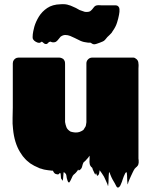

<svg xmlns="http://www.w3.org/2000/svg" viewBox="-20 -790 714 900"><path d="M630 -27Q629 -25 629 -22.5Q629 -20 628 -18Q628 -17 627.5 -16.5Q627 -16 627 -16Q627 -15 626.5 -14.5Q626 -14 626 -14Q626 -14 624 -12Q623 -9 617 -5Q615 -2 612 0Q609 4 606.5 9Q604 14 602 18Q598 26 594 35Q590 44 586 53L582 63Q581 65 580 70.5Q579 76 578 73Q576 59 576 45Q576 31 574 17Q574 17 570 19Q569 19 569 19.5Q569 20 568 20Q564 27 560.5 36Q557 45 554 54Q553 57 552 60.5Q551 64 549 68Q547 72 545 77.5Q543 83 538 87Q531 93 525.5 83.5Q520 74 518 69Q516 65 513 60.5Q510 56 508 52Q505 46 502 40Q499 34 497 28L494 19Q491 17 491 18Q489 34 489 49.5Q489 65 487 81Q486 83 485 78.5Q484 74 483 72Q481 69 479 63Q475 55 471.5 46.5Q468 38 463 31Q457 21 447 8Q446 13 445.5 18Q445 23 443 28Q442 29 441 30Q440 31 439 33Q435 33 435 34L430 21Q430 22 429 24Q428 26 427 28Q426 29 425 26Q424 23 423 22Q421 18 419 13.5Q417 9 415 5Q414 3 413.5 0Q413 -3 411 -5Q409 -6 408 -7Q407 -9 405 -11Q403 -15 402 -16Q400 -22 400 -26Q399 -31 399.5 -35.5Q400 -40 400 -47V-60Q399 -58 396 -55Q395 -52 388 -45L385 -42Q385 -41 384.5 -41Q384 -41 384 -40L371 -28Q367 -19 365 -9.5Q363 0 355 6Q348 12 346 4Q345 8 343 10.5Q341 13 336 19L331 24Q325 28 321 34L313 51Q312 53 309.5 58Q307 63 305 65Q301 66 299.5 63Q298 60 297 58Q296 55 295 51.5Q294 48 293 45Q292 40 291.5 35Q291 30 289 26Q285 22 283 19H282Q281 19 280 18Q279 17 278 18Q277 28 276.5 38Q276 48 274 58Q274 59 273 56Q272 53 270 52Q269 50 268 49Q267 48 266 46Q265 40 265 33.5Q265 27 263 21Q262 22 262 21.5Q262 21 262 21Q261 22 259 22Q259 23 258.5 23Q258 23 258 23Q257 24 256.5 25Q256 26 254 27Q253 28 251 27.5Q249 27 247 27Q239 26 235 21.5Q231 17 228 10H223Q221 10 219 9.5Q217 9 215 9Q209 9 206 8Q198 7 190 5.5Q182 4 174 1Q167 0 160 -4Q150 -8 140.5 -13Q131 -18 122 -24Q104 -37 92 -52Q87 -57 83 -63.5Q79 -70 74 -77Q61 -98 52.5 -125.5Q44 -153 41 -186Q38 -209 39 -237Q40 -265 40 -286V-493Q40 -502 45 -509L51 -515Q58 -520 66.5 -520Q75 -520 83 -520H258Q262 -520 268 -518Q277 -515 280 -509Q282 -507 284 -501Q285 -497 285 -488V-218Q287 -205 291.5 -193.5Q296 -182 311 -173Q317 -171 319 -171Q324 -170 327.5 -169.5Q331 -169 335 -169Q340 -169 343.5 -169.5Q347 -170 351 -171Q353 -171 354 -172Q356 -173 358.5 -174Q361 -175 363 -176L371 -181Q376 -188 381 -197Q383 -202 383.5 -207Q384 -212 385 -217V-493Q385 -504 393 -512Q401 -520 412 -520H586Q599 -520 605.5 -520Q612 -520 621 -512Q626 -507 627.5 -501.5Q629 -496 629 -491Q630 -486 629.5 -480Q629 -474 629 -469V-55Q629 -51 629 -47Q629 -43 630 -38ZM407 -8Q407 -8 407 -8Q407 -8 408 -7Q408 -7 408 -7Q408 -7 408 -7Q407 -8 407 -8ZM508 -644 505 -639Q504 -638 504 -637.5Q504 -637 503 -636Q494 -626 484 -617Q483 -617 483 -616.5Q483 -616 483 -616Q480 -613 478 -610Q476 -607 473 -604Q468 -598 461.5 -595.5Q455 -593 448 -590Q441 -588 432.5 -584.5Q424 -581 416 -583Q413 -585 410 -586.5Q407 -588 404 -590H393Q372 -592 357.5 -598.5Q343 -605 330 -612Q320 -617 309 -621.5Q298 -626 286 -626Q275 -626 264 -618Q260 -614 257 -609.5Q254 -605 250 -601Q247 -598 244 -595.5Q241 -593 236 -592Q230 -591 224 -592L216 -595Q209 -594 204.5 -588Q200 -582 192 -584Q188 -585 185.5 -587.5Q183 -590 180 -592Q177 -595 176 -595Q175 -595 172 -592L164 -589Q157 -589 148 -594Q139 -599 135 -606Q133 -610 133 -614V-618Q133 -629 136 -644Q137 -649 138.5 -654.5Q140 -660 141 -665Q148 -689 162.5 -712.5Q177 -736 201.5 -752.5Q226 -769 263 -770Q288 -772 303 -766Q307 -765 310 -764Q313 -763 317 -761Q327 -757 336 -752.5Q345 -748 353 -743Q366 -738 376 -735Q379 -734 387 -734Q396 -734 402 -737Q405 -739 407.5 -741.5Q410 -744 412 -746Q414 -748 416 -751Q418 -754 420 -756Q426 -764 435 -765Q440 -766 446 -765.5Q452 -765 457 -765H521Q530 -765 535 -759.5Q540 -754 540 -747Q541 -736 538 -721Q535 -704 528.5 -683.5Q522 -663 508 -644Z"/></svg>

Font: Rubik Wet Paint
Style: Regular
Weight: 400
Designer: Hubert and Fischer, NaN
Foundry: Hubert and Fischer, NaN
Version: Version 2.200